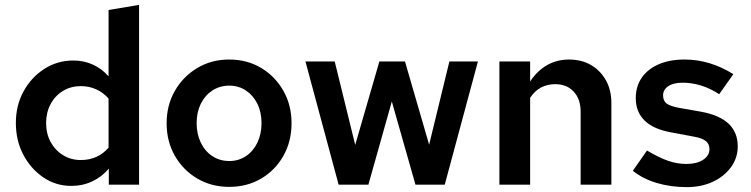

<svg xmlns="http://www.w3.org/2000/svg" viewBox="-20 -757 3077 787"><path d="M272 5Q209 5 157.5 -30Q106 -65 75.5 -123Q45 -181 45 -253Q45 -325 76.5 -382.5Q108 -440 161.5 -474.5Q215 -509 281 -509Q323 -509 360 -492.5Q397 -476 425 -444V-716L550 -737V0H426V-66Q399 -33 359 -14Q319 5 272 5ZM311 -101Q346 -101 375 -114Q404 -127 425 -152V-353Q403 -378 374 -391Q345 -404 311 -404Q271 -404 238.5 -384.5Q206 -365 187.5 -330.5Q169 -296 169 -253Q169 -209 187.5 -175Q206 -141 238.5 -121Q271 -101 311 -101Z M919 9Q847 9 789 -25Q731 -59 697 -118Q663 -177 663 -252Q663 -326 697 -385Q731 -444 789 -478.5Q847 -513 919 -513Q993 -513 1050.5 -478.5Q1108 -444 1141.5 -385Q1175 -326 1175 -252Q1175 -177 1141.5 -118Q1108 -59 1050.5 -25Q993 9 919 9ZM920 -97Q958 -97 988 -117Q1018 -137 1035 -172.5Q1052 -208 1052 -252Q1052 -297 1035 -331.5Q1018 -366 988 -386Q958 -406 920 -406Q881 -406 850.5 -386Q820 -366 803 -331.5Q786 -297 786 -252Q786 -208 803 -172.5Q820 -137 850.5 -117Q881 -97 920 -97Z M1368 0 1232 -505H1352L1436 -163L1535 -505H1640L1739 -164L1822 -505H1939L1803 0H1683L1586 -341L1490 0Z M2027 0V-505H2153V-423Q2182 -467 2222.5 -490Q2263 -513 2312 -513Q2364 -513 2402.5 -490.5Q2441 -468 2463.5 -428Q2486 -388 2486 -335V0H2360V-299Q2360 -351 2331.5 -381.5Q2303 -412 2256 -412Q2224 -412 2198 -398.5Q2172 -385 2153 -356V0Z M2795 10Q2729 10 2672 -7Q2615 -24 2574 -57L2632 -140Q2683 -110 2719.5 -97.5Q2756 -85 2794 -85Q2836 -85 2862 -102Q2888 -119 2888 -146Q2888 -167 2873 -179Q2858 -191 2824 -197L2733 -214Q2659 -227 2622.5 -262.5Q2586 -298 2586 -355Q2586 -403 2610.5 -438.5Q2635 -474 2680 -493.5Q2725 -513 2786 -513Q2838 -513 2888 -498Q2938 -483 2986 -453L2928 -371Q2889 -396 2852 -407Q2815 -418 2778 -418Q2741 -418 2719.5 -404Q2698 -390 2698 -366Q2698 -344 2712 -333Q2726 -322 2763 -315L2854 -299Q2930 -285 2967 -249.5Q3004 -214 3004 -157Q3004 -110 2976.5 -72Q2949 -34 2902 -12Q2855 10 2795 10Z"/></svg>

Font: Red Hat Text SemiBold
Style: Regular
Weight: 600
Designer: Pentagram, MCKL
Foundry: MCKL
Version: Version 1.030